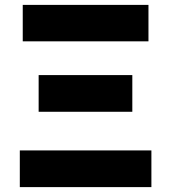

<svg xmlns="http://www.w3.org/2000/svg" viewBox="-20 -765 699 785"><path d="M61 0H599V-150H61ZM138 -308H521V-458H138ZM73 -596H587V-745H73Z"/></svg>

Font: Noto Sans JP Black
Style: Regular
Weight: 900
Designer: Ryoko NISHIZUKA 西塚涼子 (kana, bopomofo & ideographs); Paul D. Hunt (Latin, Greek & Cyrillic); Sandoll Communications 산돌커뮤니
Foundry: Adobe
Version: Version 2.002;hotconv 1.0.116;makeotfexe 2.5.65601